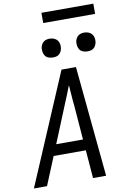

<svg xmlns="http://www.w3.org/2000/svg" viewBox="-116 -1191 832 1257"><g transform="rotate(-10 300.0 -562.0)"><path d="M4 0 317 -735H413L484 0H397L382 -187H168L91 0ZM198 -260H376L358 -490Q354 -524 352 -558Q350 -592 347 -626Q334 -592 320 -558Q306 -524 292 -490ZM505 -823Q491 -823 477 -828Q463 -833 455 -844Q447 -855 444.5 -870Q442 -885 444 -900Q446 -910 451.5 -920Q457 -930 465.5 -936.5Q474 -943 484.5 -945.5Q495 -948 506 -948Q520 -948 534 -942.5Q548 -937 556.5 -926Q565 -915 567.5 -900Q570 -885 567 -870Q565 -860 559.5 -850Q554 -840 545.5 -833.5Q537 -827 526.5 -825Q516 -823 505 -823ZM275 -823Q261 -823 247 -828Q233 -833 225 -844Q217 -855 214.5 -870Q212 -885 214 -900Q216 -910 221.5 -920Q227 -930 235.5 -936.5Q244 -943 254.5 -945.5Q265 -948 276 -948Q290 -948 304 -942.5Q318 -937 326.5 -926Q335 -915 337.5 -900Q340 -885 337 -870Q335 -860 329.5 -850Q324 -840 315.5 -833.5Q307 -827 296.5 -825Q286 -823 275 -823ZM252 -1056V-1124H597V-1056Z"/></g></svg>

Font: Iosevka Extended
Style: Italic
Weight: 400
Width: 7
Italic angle: -9°
Monospace: yes
Designer: Belleve Invis
Foundry: Belleve Invis
Version: Version 32.5.0; ttfautohint (v1.8.4)